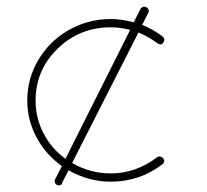

<svg xmlns="http://www.w3.org/2000/svg" viewBox="-20 -546 621 577"><path d="M151.9 9.8Q147.5 8.3 145.3 3.7Q143.1 -1 145 -5.9L166 -46.9Q117.7 -81.1 89.8 -133.1Q62 -185.1 62 -244.1Q62 -310.5 95.7 -366.9Q129.4 -423.3 187.3 -456.1Q245.1 -488.8 313 -488.8Q345.2 -488.8 381.8 -479L401.9 -518.1Q403.3 -522.5 408.4 -524.7Q413.6 -526.9 418 -524.9Q422.4 -523.9 425.3 -519Q428.2 -514.2 426.8 -509.8L407.2 -471.2Q437.5 -459.5 469.2 -436Q477.5 -427.7 470.2 -417Q463.9 -408.7 453.1 -416Q423.8 -437.5 396 -448.2L196.8 -56.2Q250 -24.9 313 -24.9Q388.7 -24.9 453.1 -74.2Q456.5 -76.7 461.9 -75.4Q467.3 -74.2 470.2 -70.8Q477.1 -61 469.2 -53.2Q400.4 0 313 0Q246.6 0 186 -34.2L167 2.9Q167 6.3 164.1 8.8Q161.1 11.2 157.2 11.2Q153.3 11.2 151.9 9.8ZM313 -463.9Q218.8 -463.9 152.8 -399.4Q86.9 -335 86.9 -244.1Q86.9 -191.4 110.8 -145.3Q134.8 -99.1 176.8 -68.8L371.1 -456.1Q340.8 -463.9 313 -463.9Z"/></svg>

Font: Quicksand
Style: Light
Weight: 300
Designer: Andrew Paglinawan
Foundry: Andrew Paglinawan
Version: 1.002